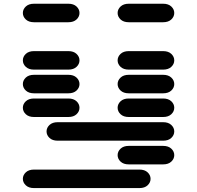

<svg xmlns="http://www.w3.org/2000/svg" viewBox="-20 -881 1040 1013"><path d="M159.2 111.3H715.8Q743.2 111.3 758.8 96.7Q774.4 82 774.4 62.5Q774.4 43 758.8 28.3Q743.2 13.7 715.8 13.7H159.2Q131.8 13.7 116.2 28.3Q100.6 43 100.6 62.5Q100.6 82 116.2 96.7Q131.8 111.3 159.2 111.3ZM659.2 -13.7H840.8Q868.2 -13.7 883.8 -28.3Q899.4 -43 899.4 -62.5Q899.4 -82 883.8 -96.7Q868.2 -111.3 840.8 -111.3H659.2Q631.8 -111.3 616.2 -96.7Q600.6 -82 600.6 -62.5Q600.6 -43 616.2 -28.3Q631.8 -13.7 659.2 -13.7ZM284.2 -138.7H840.8Q868.2 -138.7 883.8 -153.3Q899.4 -168 899.4 -187.5Q899.4 -207 883.8 -221.7Q868.2 -236.3 840.8 -236.3H284.2Q256.8 -236.3 241.2 -221.7Q225.6 -207 225.6 -187.5Q225.6 -168 241.2 -153.3Q256.8 -138.7 284.2 -138.7ZM159.2 -263.7H340.8Q368.2 -263.7 383.8 -278.3Q399.4 -293 399.4 -312.5Q399.4 -332 383.8 -346.7Q368.2 -361.3 340.8 -361.3H159.2Q131.8 -361.3 116.2 -346.7Q100.6 -332 100.6 -312.5Q100.6 -293 116.2 -278.3Q131.8 -263.7 159.2 -263.7ZM659.2 -263.7H840.8Q868.2 -263.7 883.8 -278.3Q899.4 -293 899.4 -312.5Q899.4 -332 883.8 -346.7Q868.2 -361.3 840.8 -361.3H659.2Q631.8 -361.3 616.2 -346.7Q600.6 -332 600.6 -312.5Q600.6 -293 616.2 -278.3Q631.8 -263.7 659.2 -263.7ZM159.2 -388.7H340.8Q368.2 -388.7 383.8 -403.3Q399.4 -418 399.4 -437.5Q399.4 -457 383.8 -471.7Q368.2 -486.3 340.8 -486.3H159.2Q131.8 -486.3 116.2 -471.7Q100.6 -457 100.6 -437.5Q100.6 -418 116.2 -403.3Q131.8 -388.7 159.2 -388.7ZM659.2 -388.7H840.8Q868.2 -388.7 883.8 -403.3Q899.4 -418 899.4 -437.5Q899.4 -457 883.8 -471.7Q868.2 -486.3 840.8 -486.3H659.2Q631.8 -486.3 616.2 -471.7Q600.6 -457 600.6 -437.5Q600.6 -418 616.2 -403.3Q631.8 -388.7 659.2 -388.7ZM159.2 -513.7H340.8Q368.2 -513.7 383.8 -528.3Q399.4 -543 399.4 -562.5Q399.4 -582 383.8 -596.7Q368.2 -611.3 340.8 -611.3H159.2Q131.8 -611.3 116.2 -596.7Q100.6 -582 100.6 -562.5Q100.6 -543 116.2 -528.3Q131.8 -513.7 159.2 -513.7ZM659.2 -513.7H840.8Q868.2 -513.7 883.8 -528.3Q899.4 -543 899.4 -562.5Q899.4 -582 883.8 -596.7Q868.2 -611.3 840.8 -611.3H659.2Q631.8 -611.3 616.2 -596.7Q600.6 -582 600.6 -562.5Q600.6 -543 616.2 -528.3Q631.8 -513.7 659.2 -513.7ZM159.2 -763.7H340.8Q368.2 -763.7 383.8 -778.3Q399.4 -793 399.4 -812.5Q399.4 -832 383.8 -846.7Q368.2 -861.3 340.8 -861.3H159.2Q131.8 -861.3 116.2 -846.7Q100.6 -832 100.6 -812.5Q100.6 -793 116.2 -778.3Q131.8 -763.7 159.2 -763.7ZM659.2 -763.7H840.8Q868.2 -763.7 883.8 -778.3Q899.4 -793 899.4 -812.5Q899.4 -832 883.8 -846.7Q868.2 -861.3 840.8 -861.3H659.2Q631.8 -861.3 616.2 -846.7Q600.6 -832 600.6 -812.5Q600.6 -793 616.2 -778.3Q631.8 -763.7 659.2 -763.7Z"/></svg>

Font: Sixtyfour Convergence
Style: Regular
Weight: 400
Designer: Jens Kutilek
Foundry: Jens Kutilek
Version: Version 2.001